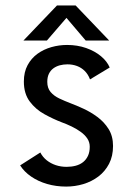

<svg xmlns="http://www.w3.org/2000/svg" viewBox="-20 -678 490 709"><path d="M224.4 11Q187.3 11 154.1 1.4Q120.9 -8.2 95.2 -25.9Q69.4 -43.5 54.4 -67.3L128.9 -114.9Q137.6 -98.1 152.4 -86.2Q167.3 -74.4 186.1 -68.1Q205 -61.9 225.9 -61.9Q244.1 -61.9 259.8 -66.1Q275.5 -70.3 287 -79.5Q298.4 -88.7 304.9 -102.7Q311.4 -116.6 311.4 -136.1Q311.4 -152.9 302.4 -166.5Q293.3 -180.1 278 -191.1Q262.8 -202.2 244.4 -211Q225.9 -219.9 207.4 -226.6Q176.1 -238.6 143.9 -256.4Q111.6 -274.1 89.9 -303.1Q68.1 -332.1 68.1 -376.9Q68.1 -411.9 81.9 -437.4Q95.6 -462.8 118.4 -479.4Q141.3 -495.9 169.8 -504Q198.2 -512 227.7 -512Q265.7 -512 297.9 -500.7Q330.1 -489.4 352.8 -470.5Q375.5 -451.6 385.1 -428.7L312.4 -384.8Q305.4 -403.6 293 -415.9Q280.6 -428.2 264.3 -434.3Q247.9 -440.4 229.2 -440.4Q214.2 -440.4 200.7 -436.8Q187.2 -433.1 176.8 -425.4Q166.4 -417.6 160.5 -405.4Q154.6 -393.1 154.6 -375.8Q154.6 -352.6 166.9 -338.2Q179.3 -323.7 199 -314.4Q218.8 -305 240.1 -296.9Q261 -289.1 287.8 -276.8Q314.6 -264.6 339.6 -246.1Q364.7 -227.6 381.1 -201.4Q397.4 -175.1 397.4 -139.1Q397.4 -101.4 382.7 -73.1Q367.9 -44.8 343.2 -26.1Q318.4 -7.5 287.6 1.8Q256.8 11 224.4 11ZM383.2 -528.3H296.5L225.4 -612L153.2 -528.3H66.5L190.5 -657.9H259.2Z"/></svg>

Font: League Mono Thin Condensed
Style: Regular
Weight: 100
Width: 1
Designer: Tyler Finck
Foundry: The League of Moveable Type / Tyler Finck
Version: Version 2.300;RELEASE